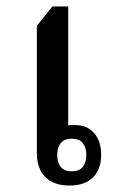

<svg xmlns="http://www.w3.org/2000/svg" viewBox="-20 -572 364 594"><path d="M195 2Q146 2 120 -24.5Q94 -51 94 -98V-492L142 -552H191V-184Q198 -186 213 -185Q250 -185 271.5 -160Q293 -135 293 -93Q293 -49 268 -23.5Q243 2 195 2ZM202 -42Q225 -42 236 -55.5Q247 -69 247 -93Q247 -116 236 -129.5Q225 -143 202 -143Q179 -143 168 -129.5Q157 -116 157 -93Q157 -69 168 -55.5Q179 -42 202 -42Z"/></svg>

Font: Noto Serif Thai SemiCondensed Medium
Style: Regular
Weight: 500
Width: 4
Designer: Monotype Design Team
Foundry: Monotype Imaging Inc.
Version: Version 2.002; ttfautohint (v1.8.4.7-5d5b)